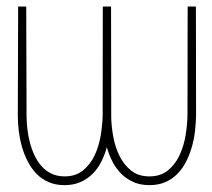

<svg xmlns="http://www.w3.org/2000/svg" viewBox="-20 -548 640 579"><path d="M570.8 -528.3 571.3 -199.7Q570.8 -177.7 568.1 -153.3Q565.4 -128.9 558.8 -105.7Q552.2 -82.5 541.7 -61.5Q531.2 -40.5 515.6 -24.4Q500 -8.3 479 1Q458 10.3 430.7 10.3Q403.3 10.3 382.3 1Q361.3 -8.3 345.7 -23.9Q330.1 -39.6 319.3 -60.3Q308.6 -81.1 302.2 -104Q295.9 -81.1 285.4 -60.3Q274.9 -39.6 259.3 -23.9Q243.7 -8.3 222.7 1Q201.7 10.3 174.8 10.3Q147.5 10.3 126.2 1Q105 -8.3 89.6 -24.4Q74.2 -40.5 63.5 -61.5Q52.7 -82.5 46.1 -105.7Q39.6 -128.9 36.6 -153.1Q33.7 -177.2 33.7 -199.7L34.7 -528.3H59.1L60.1 -199.7Q60.1 -182.1 62.3 -161.4Q64.5 -140.6 69.6 -120.4Q74.7 -100.1 83.3 -81.3Q91.8 -62.5 104.5 -47.9Q117.2 -33.2 134.5 -24.7Q151.9 -16.1 174.8 -16.1Q209 -16.1 231.2 -34.7Q253.4 -53.2 266.1 -81.1Q278.8 -108.9 283.9 -140.9Q289.1 -172.9 289.6 -199.7L290 -528.3H314.9L315.4 -199.7V-194.3Q315.9 -167.5 321.5 -136.2Q327.1 -105 340.1 -78.4Q353 -51.8 375 -33.9Q397 -16.1 430.7 -16.1Q464.8 -16.1 487.1 -34.7Q509.3 -53.2 522 -81.1Q534.7 -108.9 539.8 -140.9Q544.9 -172.9 545.4 -199.7L545.9 -528.3Z"/></svg>

Font: Roboto Mono Thin
Style: Regular
Weight: 250
Designer: Google
Version: Version 2.000985; 2015; ttfautohint (v1.3)